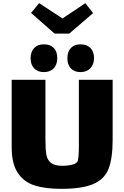

<svg xmlns="http://www.w3.org/2000/svg" viewBox="-20 -1149 788 1217"><path d="M694 -643V-264Q694 -146 668.5 -80Q643 -14 572.5 17Q502 48 368 48Q269 48 201 27Q133 6 93.5 -52Q54 -110 54 -216V-643H268V-261Q268 -198 274.5 -165.5Q281 -133 304.5 -115.5Q328 -98 377 -98Q407 -98 433 -104Q459 -110 469 -122Q480 -136 480 -226V-643ZM258 -692Q219 -692 196.5 -715.5Q174 -739 174 -779Q174 -821 196.5 -844.5Q219 -868 258 -868Q299 -868 321 -845Q343 -822 343 -781Q343 -740 320.5 -716Q298 -692 258 -692ZM490 -692Q451 -692 429 -715.5Q407 -739 407 -779Q407 -821 429 -844.5Q451 -868 490 -868Q530 -868 553 -845Q576 -822 576 -781Q576 -741 553 -716.5Q530 -692 490 -692ZM570 -1066 419 -936H326L177 -1067L228 -1129L376 -1032L521 -1129Z"/></svg>

Font: Lalezar
Style: Regular
Weight: 400
Designer: Borna Izadpanah
Foundry: Borna Izadpanah
Version: Version 1.003;November 28, 2018;FontCreator 11.5.0.2421 64-b